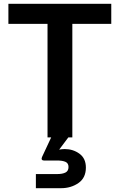

<svg xmlns="http://www.w3.org/2000/svg" viewBox="-20 -720 627 1006"><path d="M229 0V-595H24V-700H563V-595H359V0ZM168 266V192H280Q307 192 323 184Q339 176 339 155Q339 135 323 128Q307 121 280 121H211Q198 121 198 111Q198 108 200 103L250 -4H341L290 64Q305 61 319 61Q363 61 396.5 85.5Q430 110 430 158Q430 212 391 239Q352 266 300 266Z"/></svg>

Font: HostGroteskBold
Style: Bold
Weight: 700
Designer: Doukan Karapınar based on Poppins by Indian Type Foundry, Jonny Pinhorn
Foundry: Element Type
Version: Version 1.001; ttfautohint (v1.8.4.7-5d5b)